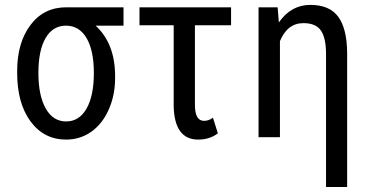

<svg xmlns="http://www.w3.org/2000/svg" viewBox="-20 -558 1503 781"><path d="M165.5 -403.3Q136.2 -353 136.2 -261.2Q136.2 -169.4 166 -116.7Q195.8 -64 249 -64Q302.2 -64 332 -116.2Q361.8 -168.5 361.8 -260.7Q361.8 -353 332 -403.3Q302.2 -453.6 248.5 -453.6Q194.8 -453.6 165.5 -403.3ZM482.4 -453.6H369.1Q448.2 -380.4 448.2 -248.5V-239.7Q448.2 -171.4 422.6 -113Q397 -54.7 351.8 -22.5Q306.6 9.8 249 9.8Q158.7 9.8 104.2 -64.2Q49.8 -138.2 49.8 -261.7V-269Q49.8 -384.3 104 -456.3Q158.2 -528.3 249.5 -528.3H482.4Z M919.9 -455.1H772.9V-131.3Q772.9 -66.4 810.1 -66.4Q829.1 -66.4 846.2 -79.1L866.2 -15.6Q833 9.8 786.1 9.8Q689.5 9.8 686.5 -126.5V-455.1H547.4V-528.3H919.9Z M1392.1 -344.2V202.6H1306.2V-337.4Q1306.2 -403.8 1285.4 -433.8Q1264.6 -463.9 1214.4 -463.9Q1148.9 -463.9 1118.7 -390.6V0H1031.7V-528.3H1109.4L1114.3 -466.8Q1164.1 -538.1 1242.2 -538.1Q1320.3 -538.1 1355.7 -490Q1391.1 -441.9 1392.1 -344.2Z"/></svg>

Font: RobotoCondensed-Regular
Style: Regular
Weight: 400
Designer: Google
Version: Version 2.001201; 2014